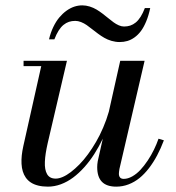

<svg xmlns="http://www.w3.org/2000/svg" viewBox="-20 -687 657 717"><path d="M261 -609Q248.2 -609 237.6 -605.5Q227 -602 217.2 -594.1Q207.4 -586.1 198.9 -572.7Q190.4 -559.2 183 -540H163Q168.9 -564.9 178.9 -585.8Q188.9 -606.8 201.2 -621.5Q213.5 -636.2 227.9 -646.7Q242.4 -657.1 257.2 -662.1Q272.1 -667 287 -667Q301.2 -667 315.2 -662.6Q329.1 -658.2 340.6 -651.3Q352.1 -644.4 363.2 -635.9Q374.2 -627.5 384.4 -619.1Q394.6 -610.6 404.1 -603.7Q413.6 -596.8 423.7 -592.4Q433.8 -588 443 -588Q455.8 -588 466.4 -591.5Q477 -595 486.8 -602.9Q496.6 -610.9 505.1 -624.3Q513.6 -637.8 521 -657H541Q535.1 -629.1 526.1 -607.4Q517.1 -585.6 506.4 -571.2Q495.6 -556.8 482.5 -547.4Q469.4 -538 455.8 -534Q442.2 -530 427 -530Q411.4 -530 396.4 -534.4Q381.5 -538.8 369.6 -545.7Q357.6 -552.6 346.2 -561.1Q334.8 -569.5 324.2 -577.9Q313.8 -586.4 303.8 -593.3Q293.8 -600.2 282.7 -604.6Q271.6 -609 261 -609ZM230 -460 158 -152Q153.4 -131.6 150.8 -114.8Q148.2 -97.9 147.6 -82.8Q146.9 -67.6 149 -56.3Q151.1 -45 155.8 -36.8Q160.5 -28.5 168.6 -24.2Q176.6 -20 188 -20Q199.9 -20 214.3 -26.2Q228.8 -32.4 244.5 -44.4Q260.2 -56.4 276.4 -72.8Q292.6 -89.2 308.5 -110.9Q324.4 -132.6 338.6 -157.1Q352.9 -181.5 365.3 -210.6Q377.8 -239.6 386.4 -269.8L429 -460H520L426 -56Q424 -44 424 -38Q424 -29.2 428.4 -24.1Q432.8 -19 442 -19Q457.6 -19 474 -28.3Q490.4 -37.6 504.5 -52.8Q518.6 -68 531.8 -87.8Q544.9 -107.5 554.9 -128.1Q564.9 -148.6 572 -169L592 -163Q580.4 -132.4 566.7 -106.6Q553 -80.8 536.2 -58.9Q519.4 -37.1 500.8 -22Q482.1 -6.9 459.9 1.6Q437.8 10 414 10Q378.5 10 360.8 -7.9Q343 -25.9 343 -63Q343 -73 345 -85L363.9 -169.2Q349.1 -138.4 332 -111.6Q314.9 -84.9 294.7 -62.4Q274.5 -39.9 253 -23.9Q231.5 -7.9 207.4 1.1Q183.2 10 159 10Q138.6 10 122.4 5.9Q106.2 1.8 95.1 -5.6Q84 -12.9 76.4 -23.6Q68.9 -34.4 65.1 -47.1Q61.2 -59.8 60.4 -75.2Q59.6 -90.8 61.3 -106.8Q63 -122.9 67 -141L134 -440H68V-460Z"/></svg>

Font: Bodoni* 11
Style: Italic
Weight: 400
Italic angle: -13°
Version: Version 1.002